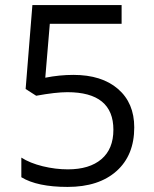

<svg xmlns="http://www.w3.org/2000/svg" viewBox="-20 -734 612 764"><path d="M272 -436Q384.8 -436 449.5 -380.1Q514.2 -324.2 514.2 -227.1Q514.2 -116.2 443.6 -53.2Q373 9.8 249 9.8Q128.4 9.8 64.9 -28.8V-106.9Q99.1 -85 149.9 -72.5Q200.7 -60.1 250 -60.1Q335.9 -60.1 383.5 -100.6Q431.2 -141.1 431.2 -217.8Q431.2 -367.2 248 -367.2Q201.7 -367.2 124 -353L82 -379.9L108.9 -713.9H463.9V-639.2H178.2L160.2 -424.8Q216.3 -436 272 -436Z"/></svg>

Font: QFn4     
Style: Regular
Weight: 400
Foundry: Ascender Corporation
Version: Version 1.10